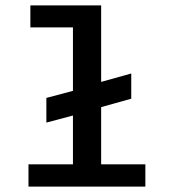

<svg xmlns="http://www.w3.org/2000/svg" viewBox="-20 -688 640 708"><path d="M85 0V-82H249V-262L151 -236V-327L249 -353V-587H92V-668H353V-386L464 -417V-324L353 -293V-82H516V0Z"/></svg>

Font: Inconsolata Expanded SemiBold
Style: Regular
Weight: 600
Width: 7
Monospace: yes
Designer: Raph Levien, Cyreal, Brenton Simpson
Foundry: Raph Levien, Cyreal, Google
Version: Version 3.001; ttfautohint (v1.8.2.53-6de2)